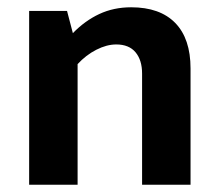

<svg xmlns="http://www.w3.org/2000/svg" viewBox="-20 -507 604 527"><path d="M193 0H60V-477H164L180 -416Q213 -450 252.5 -468.5Q292 -487 340 -487Q419 -487 461 -444Q503 -401 503 -319V0H370V-305Q370 -342 352 -363.5Q334 -385 299 -385Q273 -385 244.5 -370.5Q216 -356 193 -331Z"/></svg>

Font: Mukta Vaani
Style: Bold
Weight: 700
Designer: Noopur Datye, Girish Dalvi, Yashodeep Gholap, Pallavi Karambelkar
Foundry: Ek Type
Version: Version 2.538;PS 1.000;hotconv 16.6.51;makeotf.lib2.5.65220;